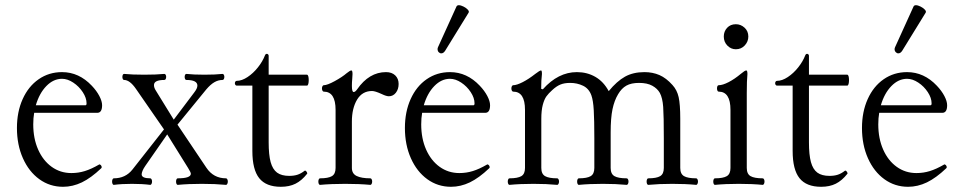

<svg xmlns="http://www.w3.org/2000/svg" viewBox="-20 -699 3656 730"><path d="M44.4 -212.4Q44.4 -273.9 66.2 -322.3Q87.9 -370.6 127 -397.7Q166 -424.8 215.8 -424.8Q280.3 -424.8 329.1 -373Q347.2 -354 357.7 -334Q368.2 -314 368.2 -298.8Q368.2 -270 349.6 -270H109.9Q106.4 -250 106.4 -226.1Q106.4 -172.4 125 -130.4Q143.6 -88.4 176.5 -64.7Q209.5 -41 251.5 -41Q277.8 -41 302.5 -48.6Q327.1 -56.2 356.4 -73.2Q359.4 -75.2 363 -71.5Q366.7 -67.9 366.7 -63.5Q366.7 -61 364.7 -59.1Q326.2 -22.5 291.3 -5.6Q256.3 11.2 219.7 11.2Q169.4 11.2 129.6 -17.6Q89.8 -46.4 67.1 -97.4Q44.4 -148.4 44.4 -212.4ZM305.2 -298.8Q309.1 -298.8 309.1 -306.2Q309.1 -326.7 294.7 -348.6Q280.3 -370.6 258.5 -385Q236.8 -399.4 215.8 -399.4Q183.1 -399.4 156.2 -371.8Q129.4 -344.2 116.2 -298.8Z M406.2 -8.8Q406.2 -13.7 408 -17.3Q409.7 -21 412.6 -21Q457 -21 483.4 -54.2L603.5 -207L497.1 -360.8Q473.6 -395 451.7 -395Q448.7 -395 447 -398.4Q445.3 -401.9 445.3 -406.7Q445.3 -411.1 447 -414.6Q448.7 -418 451.7 -418Q481.9 -415 528.3 -415Q574.7 -415 605 -418Q607.9 -418 609.9 -414.6Q611.8 -411.1 611.8 -406.7Q611.8 -401.9 609.9 -398.4Q607.9 -395 605 -395Q565.4 -395 565.4 -375.5Q565.4 -365.7 572.3 -355L640.6 -244.1L718.3 -347.2Q730.5 -362.8 730.5 -373.5Q730.5 -395 688.5 -395Q685.5 -395 683.8 -398.4Q682.1 -401.9 682.1 -406.7Q682.1 -411.1 683.8 -414.6Q685.5 -418 688.5 -418Q715.8 -415 757.3 -415Q798.8 -415 826.2 -418Q829.1 -418 831.1 -414.6Q833 -411.1 833 -406.7Q833 -401.9 831.1 -398.4Q829.1 -395 826.2 -395Q809.6 -395 794.7 -386.2Q779.8 -377.4 764.2 -358.9L654.8 -225.1L764.6 -61.5Q791.5 -21 839.4 -21Q842.3 -21 844.2 -17.3Q846.2 -13.7 846.2 -8.8Q846.2 -3.9 844.2 0Q842.3 3.9 839.4 3.9Q798.3 0 747.6 0Q696.8 0 655.8 3.9Q652.8 3.9 651.1 0.2Q649.4 -3.4 649.4 -8.8Q649.4 -13.7 651.1 -17.3Q652.8 -21 655.8 -21Q705.6 -21 705.6 -38.6Q705.6 -43.5 695.3 -60.1L615.7 -188L532.2 -67.9Q525.4 -58.1 522 -49.8Q518.6 -41.5 518.6 -36.1Q518.6 -21 551.3 -21Q554.2 -21 556.2 -17.3Q558.1 -13.7 558.1 -8.8Q558.1 -3.9 556.2 0Q554.2 3.9 551.3 3.9Q520.5 0 481.9 0Q443.4 0 412.6 3.9Q409.7 3.9 408 0.2Q406.2 -3.4 406.2 -8.8Z M939.5 -125V-373.5H879.9Q877 -373.5 875 -376.2Q873 -378.9 873 -382.8Q873 -386.2 875 -388.9Q877 -391.6 879.9 -391.6Q899.4 -391.6 921.1 -406Q942.9 -420.4 960.7 -442.9Q978.5 -465.3 987.3 -488.3Q990.2 -495.6 996.1 -494.1Q1001.5 -492.2 1001.5 -486.3V-415H1147Q1150.4 -415 1152.1 -409.2Q1153.8 -403.3 1153.8 -394.5Q1153.8 -385.7 1152.1 -379.6Q1150.4 -373.5 1147 -373.5H1001.5V-157.7Q1001.5 -110.4 1009 -82.8Q1016.6 -55.2 1033.4 -42.7Q1050.3 -30.3 1079.6 -30.3Q1097.7 -30.3 1111.1 -34.7Q1124.5 -39.1 1138.2 -49.8Q1138.7 -50.3 1139.6 -50.3Q1143.1 -50.3 1146.2 -45.4Q1149.4 -40.5 1147.5 -38.1Q1127 -12.2 1103.5 -0.5Q1080.1 11.2 1047.9 11.2Q991.7 11.2 965.6 -21.5Q939.5 -54.2 939.5 -125Z M1210.9 -350.6Q1208 -350.6 1206.1 -354.2Q1204.1 -357.9 1204.1 -362.8Q1204.1 -367.7 1206.1 -371.3Q1208 -375 1210.9 -375Q1224.1 -375 1252.7 -390.6Q1281.2 -406.2 1298.3 -420.9Q1311 -431.2 1315.9 -431.2Q1320.3 -431.2 1320.3 -417.5L1319.3 -400.4Q1317.9 -385.3 1317.9 -372.6Q1317.9 -349.1 1324.7 -349.1Q1330.6 -349.1 1337.9 -359.4Q1383.3 -424.8 1447.8 -424.8Q1469.7 -424.8 1482.7 -412.4Q1495.6 -399.9 1495.6 -379.9Q1495.6 -359.9 1485.1 -346.4Q1474.6 -333 1458.5 -333Q1448.7 -333 1431.6 -341.3Q1406.2 -353 1394.5 -353Q1357.4 -353 1337.6 -320.1Q1317.9 -287.1 1317.9 -236.8V-60.5Q1317.9 -38.6 1336.2 -29.8Q1354.5 -21 1388.2 -21Q1391.1 -21 1393.1 -17.3Q1395 -13.7 1395 -8.8Q1395 -3.9 1393.1 0Q1391.1 3.9 1388.2 3.9Q1345.7 0 1292.5 0Q1239.3 0 1196.8 3.9Q1193.8 3.9 1192.1 0.2Q1190.4 -3.4 1190.4 -8.8Q1190.4 -13.7 1192.1 -17.3Q1193.8 -21 1196.8 -21Q1228 -21 1241.9 -29.3Q1255.9 -37.6 1255.9 -60.5V-281.2Q1255.9 -350.6 1210.9 -350.6Z M1519.5 -212.4Q1519.5 -273.9 1541.3 -322.3Q1563 -370.6 1602.1 -397.7Q1641.1 -424.8 1690.9 -424.8Q1755.4 -424.8 1804.2 -373Q1822.3 -354 1832.8 -334Q1843.3 -314 1843.3 -298.8Q1843.3 -270 1824.7 -270H1585Q1581.5 -250 1581.5 -226.1Q1581.5 -172.4 1600.1 -130.4Q1618.7 -88.4 1651.6 -64.7Q1684.6 -41 1726.6 -41Q1752.9 -41 1777.6 -48.6Q1802.2 -56.2 1831.5 -73.2Q1834.5 -75.2 1838.1 -71.5Q1841.8 -67.9 1841.8 -63.5Q1841.8 -61 1839.8 -59.1Q1801.3 -22.5 1766.4 -5.6Q1731.4 11.2 1694.8 11.2Q1644.5 11.2 1604.7 -17.6Q1564.9 -46.4 1542.2 -97.4Q1519.5 -148.4 1519.5 -212.4ZM1780.3 -298.8Q1784.2 -298.8 1784.2 -306.2Q1784.2 -326.7 1769.8 -348.6Q1755.4 -370.6 1733.6 -385Q1711.9 -399.4 1690.9 -399.4Q1658.2 -399.4 1631.3 -371.8Q1604.5 -344.2 1591.3 -298.8ZM1657.7 -496.1Q1652.3 -496.1 1647.9 -500.7Q1643.6 -505.4 1643.6 -511.7Q1643.6 -516.1 1645.5 -520L1715.8 -674.8Q1718.3 -679.2 1724.6 -679.2Q1731.9 -679.2 1742.2 -674.1Q1752.4 -668.9 1758.5 -662.4Q1764.6 -655.8 1761.7 -650.9L1672.4 -505.9Q1666 -496.1 1657.7 -496.1Z M1910.6 -8.8Q1910.6 -13.7 1912.4 -17.3Q1914.1 -21 1917 -21Q1948.2 -21 1962.2 -29.3Q1976.1 -37.6 1976.1 -60.5V-281.2Q1976.1 -350.6 1931.2 -350.6Q1928.2 -350.6 1926.3 -354.2Q1924.3 -357.9 1924.3 -362.8Q1924.3 -367.7 1926.3 -371.3Q1928.2 -375 1931.2 -375Q1944.3 -375 1967.3 -386.7Q1990.2 -398.4 2015.1 -418Q2032.2 -431.2 2037.1 -431.2Q2040.5 -431.2 2040.5 -417.5Q2037.6 -394 2037.6 -361.3L2043.9 -359.4Q2102.1 -424.8 2173.3 -424.8Q2212.4 -424.8 2243.7 -406.7Q2274.9 -388.7 2294.4 -352.5Q2325.2 -390.1 2356.2 -407.5Q2387.2 -424.8 2430.2 -424.8Q2461.4 -424.8 2487.3 -413.6Q2513.2 -402.3 2536.6 -376Q2554.2 -356.9 2560.3 -329.6Q2566.4 -302.2 2566.4 -248V-60.5Q2566.4 -37.6 2580.8 -29.3Q2595.2 -21 2627 -21Q2629.9 -21 2631.8 -17.3Q2633.8 -13.7 2633.8 -8.8Q2633.8 -3.9 2631.8 0Q2629.9 3.9 2627 3.9Q2586.4 0 2536.1 0Q2485.8 0 2444.8 3.9Q2441.9 3.9 2440.2 0.2Q2438.5 -3.4 2438.5 -8.8Q2438.5 -13.7 2440.2 -17.3Q2441.9 -21 2444.8 -21Q2476.1 -21 2490 -29.3Q2503.9 -37.6 2503.9 -60.5V-172.9Q2503.9 -258.3 2501.5 -292.5Q2499 -326.7 2488.8 -345.7Q2479.5 -362.3 2460.2 -373Q2440.9 -383.8 2409.7 -383.8Q2379.9 -383.8 2361.6 -373.5Q2343.3 -363.3 2330.1 -340.8Q2315.9 -317.4 2308.8 -283.9Q2301.8 -250.5 2301.8 -195.3V-60.5Q2301.8 -37.6 2316.2 -29.3Q2330.6 -21 2362.8 -21Q2365.7 -21 2367.7 -17.3Q2369.6 -13.7 2369.6 -8.8Q2369.6 -3.9 2367.7 0Q2365.7 3.9 2362.8 3.9Q2321.8 0 2272 0Q2221.2 0 2180.7 3.9Q2177.7 3.9 2176 0.2Q2174.3 -3.4 2174.3 -8.8Q2174.3 -13.7 2176 -17.3Q2177.7 -21 2180.7 -21Q2211.9 -21 2225.8 -29.3Q2239.7 -37.6 2239.7 -60.5V-172.9Q2239.7 -242.7 2237.5 -279.8Q2235.4 -316.9 2228.5 -336.4Q2219.2 -362.3 2196.8 -373Q2174.3 -383.8 2147.9 -383.8Q2125.5 -383.8 2110.4 -377.4Q2095.2 -371.1 2079.6 -356.4Q2065.9 -344.2 2057.6 -332.8Q2049.3 -321.3 2043.7 -300.3Q2038.1 -279.3 2038.1 -246.6V-60.5Q2038.1 -37.6 2052.5 -29.3Q2066.9 -21 2098.6 -21Q2101.6 -21 2103.5 -17.3Q2105.5 -13.7 2105.5 -8.8Q2105.5 -3.9 2103.5 0Q2101.6 3.9 2098.6 3.9Q2058.1 0 2008.3 0Q1957.5 0 1917 3.9Q1914.1 3.9 1912.4 0.2Q1910.6 -3.4 1910.6 -8.8Z M2691.9 -8.8Q2691.9 -13.7 2693.6 -17.3Q2695.3 -21 2698.2 -21Q2729.5 -21 2743.4 -29.3Q2757.3 -37.6 2757.3 -60.5V-281.2Q2757.3 -350.6 2712.4 -350.6Q2709.5 -350.6 2707.8 -354.2Q2706.1 -357.9 2706.1 -362.8Q2706.1 -368.2 2707.8 -371.6Q2709.5 -375 2712.4 -375Q2727.5 -375 2750.2 -386.7Q2772.9 -398.4 2796.4 -418Q2812 -431.2 2817.4 -431.2Q2821.8 -431.2 2821.8 -417.5Q2819.3 -393.6 2819.3 -345.2V-60.5Q2819.3 -37.6 2833.7 -29.3Q2848.1 -21 2879.9 -21Q2882.8 -21 2884.8 -17.3Q2886.7 -13.7 2886.7 -8.8Q2886.7 -3.9 2884.8 0Q2882.8 3.9 2879.9 3.9Q2839.4 0 2789.1 0Q2738.8 0 2698.2 3.9Q2695.3 3.9 2693.6 0.2Q2691.9 -3.4 2691.9 -8.8ZM2777.8 -606.9Q2796.4 -606.9 2810.8 -593.8Q2825.2 -580.6 2825.2 -560.1Q2825.2 -541 2811.8 -526.4Q2798.3 -511.7 2777.8 -511.7Q2759.3 -511.7 2745.6 -525.6Q2731.9 -539.6 2731.9 -560.1Q2731.9 -579.6 2744.6 -593.3Q2757.3 -606.9 2777.8 -606.9Z M2993.7 -125V-373.5H2934.1Q2931.2 -373.5 2929.2 -376.2Q2927.2 -378.9 2927.2 -382.8Q2927.2 -386.2 2929.2 -388.9Q2931.2 -391.6 2934.1 -391.6Q2953.6 -391.6 2975.3 -406Q2997.1 -420.4 3014.9 -442.9Q3032.7 -465.3 3041.5 -488.3Q3044.4 -495.6 3050.3 -494.1Q3055.7 -492.2 3055.7 -486.3V-415H3201.2Q3204.6 -415 3206.3 -409.2Q3208 -403.3 3208 -394.5Q3208 -385.7 3206.3 -379.6Q3204.6 -373.5 3201.2 -373.5H3055.7V-157.7Q3055.7 -110.4 3063.2 -82.8Q3070.8 -55.2 3087.6 -42.7Q3104.5 -30.3 3133.8 -30.3Q3151.9 -30.3 3165.3 -34.7Q3178.7 -39.1 3192.4 -49.8Q3192.9 -50.3 3193.8 -50.3Q3197.3 -50.3 3200.4 -45.4Q3203.6 -40.5 3201.7 -38.1Q3181.2 -12.2 3157.7 -0.5Q3134.3 11.2 3102.1 11.2Q3045.9 11.2 3019.8 -21.5Q2993.7 -54.2 2993.7 -125Z M3257.3 -212.4Q3257.3 -273.9 3279.1 -322.3Q3300.8 -370.6 3339.8 -397.7Q3378.9 -424.8 3428.7 -424.8Q3493.2 -424.8 3542 -373Q3560.1 -354 3570.6 -334Q3581.1 -314 3581.1 -298.8Q3581.1 -270 3562.5 -270H3322.8Q3319.3 -250 3319.3 -226.1Q3319.3 -172.4 3337.9 -130.4Q3356.4 -88.4 3389.4 -64.7Q3422.4 -41 3464.4 -41Q3490.7 -41 3515.4 -48.6Q3540 -56.2 3569.3 -73.2Q3572.3 -75.2 3575.9 -71.5Q3579.6 -67.9 3579.6 -63.5Q3579.6 -61 3577.6 -59.1Q3539.1 -22.5 3504.2 -5.6Q3469.2 11.2 3432.6 11.2Q3382.3 11.2 3342.5 -17.6Q3302.7 -46.4 3280 -97.4Q3257.3 -148.4 3257.3 -212.4ZM3518.1 -298.8Q3522 -298.8 3522 -306.2Q3522 -326.7 3507.6 -348.6Q3493.2 -370.6 3471.4 -385Q3449.7 -399.4 3428.7 -399.4Q3396 -399.4 3369.1 -371.8Q3342.3 -344.2 3329.1 -298.8ZM3395.5 -496.1Q3390.1 -496.1 3385.7 -500.7Q3381.3 -505.4 3381.3 -511.7Q3381.3 -516.1 3383.3 -520L3453.6 -674.8Q3456.1 -679.2 3462.4 -679.2Q3469.7 -679.2 3480 -674.1Q3490.2 -668.9 3496.3 -662.4Q3502.4 -655.8 3499.5 -650.9L3410.2 -505.9Q3403.8 -496.1 3395.5 -496.1Z"/></svg>

Font: JuniusX Light
Style: Regular
Weight: 300
Designer: Peter S. Baker
Foundry: Briery Creek Software
Version: Version 1.008